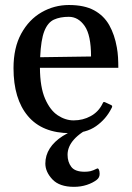

<svg xmlns="http://www.w3.org/2000/svg" viewBox="-20 -515 523 763"><path d="M259.8 14.2Q147.9 14.2 90.8 -54Q33.7 -122.1 33.7 -244.1Q33.7 -325.7 64.5 -381.6Q95.2 -437.5 145.5 -466.3Q195.8 -495.1 253.9 -495.1Q315.4 -495.1 354.2 -473.9Q393.1 -452.6 414.3 -414.8Q435.5 -377 444.3 -326.7Q447.8 -308.1 449 -287.6Q450.2 -267.1 450.2 -245.6H138.7Q139.2 -168.5 159.2 -122.6Q179.2 -76.7 209.7 -56.6Q240.2 -36.6 272.5 -36.6Q309.6 -36.6 340.3 -53.5Q371.1 -70.3 386.7 -101.6Q388.2 -104.5 389.6 -107.4Q391.1 -110.4 396 -109.4L420.4 -98.1Q425.8 -96.2 425.8 -92.3Q425.8 -90.3 424.8 -88.1Q423.8 -85.9 422.9 -84.5Q401.4 -41.5 361.8 -13.7Q322.3 14.2 259.8 14.2ZM139.6 -287.6 341.8 -290.5Q341.8 -375.5 316.4 -411.9Q291 -448.2 253.4 -448.2Q218.8 -448.2 194.3 -437Q169.9 -425.8 156.2 -391.4Q142.6 -356.9 139.6 -287.6ZM340.8 -39.1 351.6 -14.6Q248.5 35.2 248.5 100.1Q248.5 128.4 263.2 147.9Q277.8 167.5 315.9 167.5Q329.1 167.5 339.1 165.3Q349.1 163.1 365.7 154.8Q369.6 152.8 372.8 158.7Q376 164.6 376 175.8Q376 190.9 364.3 199.7Q348.6 211.9 325 219.7Q301.3 227.5 273.9 227.5Q216.3 227.5 188.2 197.8Q160.2 168 160.2 134.8Q160.2 102.5 177.7 75Q195.3 47.4 229.2 25.6Q263.2 3.9 313 -9.3Z"/></svg>

Font: Gelasio
Style: Regular
Weight: 400
Designer: Eben Sorkin
Foundry: Eben Sorkin
Version: Version 1.008